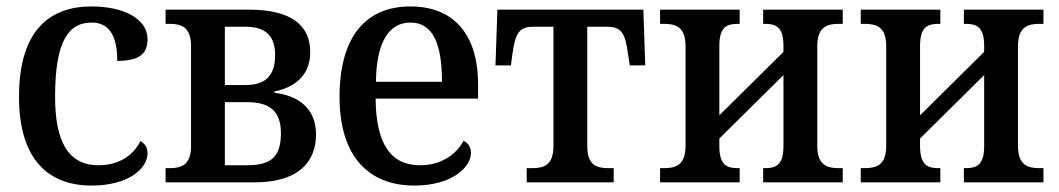

<svg xmlns="http://www.w3.org/2000/svg" viewBox="-20 -566 3287 596"><path d="M264 10C382 10 438 -45 438 -90C438 -108 430 -120 416 -128C393 -82 347 -53 286 -53C192 -53 151 -126 151 -266C151 -445 196 -496 265 -496C326 -496 344 -443 344 -377C411 -377 438 -398 438 -444C438 -509 362 -546 264 -546C137 -546 39 -475 39 -265C39 -68 133 10 264 10Z M494 0H771C899 0 961 -57 961 -149C961 -228 908 -269 832 -278V-282C889 -294 943 -327 943 -404C943 -489 882 -536 753 -536H494V-492H506C542 -492 573 -483 573 -423V-112C573 -53 542 -44 506 -44H494ZM678 -302V-483H742C808 -483 834 -451 834 -395C834 -335 808 -302 742 -302ZM678 -53V-249H745C815 -249 852 -224 852 -152C852 -78 820 -53 747 -53Z M1266 10C1386 10 1442 -49 1442 -91C1442 -110 1432 -123 1419 -129C1396 -86 1349 -53 1284 -53C1193 -53 1147 -119 1146 -260H1464V-304C1464 -463 1385 -546 1254 -546C1117 -546 1034 -454 1034 -265C1034 -83 1122 10 1266 10ZM1352 -312H1147C1148 -431 1185 -496 1254 -496C1324 -496 1352 -430 1352 -312Z M1615 0H1885V-44H1870C1833 -44 1803 -52 1803 -113V-483H1864C1907 -483 1921 -465 1929 -401L1935 -363H1983L1977 -536H1524L1518 -363H1566L1571 -401C1580 -465 1593 -483 1636 -483H1698V-113C1698 -52 1667 -44 1631 -44H1615Z M2029 0H2276V-44H2271C2238 -44 2213 -52 2213 -112V-136L2412 -333V-112C2412 -52 2387 -44 2354 -44H2349V0H2596V-44H2584C2548 -44 2517 -53 2517 -113V-423C2517 -483 2548 -492 2584 -492H2596V-536H2349V-492H2354C2387 -492 2412 -484 2412 -424V-405L2213 -208V-424C2213 -484 2238 -492 2271 -492H2276V-536H2029V-492H2041C2077 -492 2108 -483 2108 -423V-113C2108 -53 2077 -44 2041 -44H2029Z M2652 0H2899V-44H2894C2861 -44 2836 -52 2836 -112V-136L3035 -333V-112C3035 -52 3010 -44 2977 -44H2972V0H3219V-44H3207C3171 -44 3140 -53 3140 -113V-423C3140 -483 3171 -492 3207 -492H3219V-536H2972V-492H2977C3010 -492 3035 -484 3035 -424V-405L2836 -208V-424C2836 -484 2861 -492 2894 -492H2899V-536H2652V-492H2664C2700 -492 2731 -483 2731 -423V-113C2731 -53 2700 -44 2664 -44H2652Z"/></svg>

Font: Noto Serif SemiCondensed Medium
Style: Regular
Weight: 500
Width: 4
Designer: Monotype Design Team
Foundry: Monotype Imaging Inc.
Version: Version 2.014